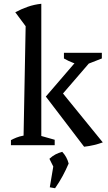

<svg xmlns="http://www.w3.org/2000/svg" viewBox="-20 -770 572 1018"><path d="M38 0V-27Q51 -34 67 -40.5Q83 -47 105 -51L116 -631L61 -705Q93 -722 127 -734Q161 -746 199 -750V-49L270 -29V0ZM426 8 223 -258 414 -480H481V-468L287 -243L289 -305L525 -15Q503 -7 478 -1Q453 5 426 8ZM423 -422Q394 -427 368.5 -436.5Q343 -446 319 -460V-490H520V-460ZM244 223 266 92 344 97Q330 130 312.5 162.5Q295 195 272 228ZM274 136 242 72Q258 57 274.5 48.5Q291 40 310 35Q322 48 330.5 63Q339 78 344 97Z"/></svg>

Font: Piazzolla Thin Medium
Style: Regular
Weight: 500
Version: Version 2.005